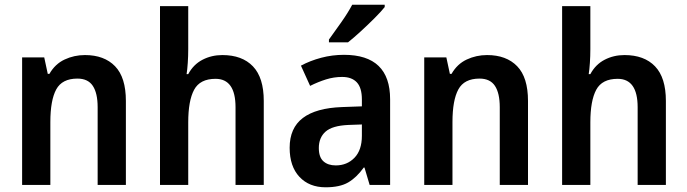

<svg xmlns="http://www.w3.org/2000/svg" viewBox="-20 -786 2921 816"><path d="M341 -552Q423 -552 469 -504.5Q515 -457 515 -357V0H395V-330Q395 -390 374.5 -421Q354 -452 309 -452Q244 -452 219 -406Q194 -360 194 -267V0H74V-542H168L183 -472H190Q214 -514 254.5 -533Q295 -552 341 -552Z M780 -577Q780 -548 778 -518.5Q776 -489 773 -471H780Q802 -512 840.5 -532Q879 -552 925 -552Q1009 -552 1055 -504Q1101 -456 1101 -357V0H981V-330Q981 -451 896 -451Q830 -451 805 -404.5Q780 -358 780 -266V0H660V-760H780Z M1442 -553Q1638 -553 1638 -364V0H1551L1529 -74H1526Q1495 -31 1459.5 -10.5Q1424 10 1364 10Q1294 10 1252.5 -34.5Q1211 -79 1211 -158Q1211 -242 1267 -284.5Q1323 -327 1434 -331L1518 -334V-363Q1518 -413 1496.5 -436Q1475 -459 1434 -459Q1399 -459 1365.5 -448.5Q1332 -438 1298 -421L1259 -507Q1298 -528 1345 -540.5Q1392 -553 1442 -553ZM1461 -255Q1392 -252 1363.5 -226.5Q1335 -201 1335 -157Q1335 -118 1354.5 -100.5Q1374 -83 1407 -83Q1455 -83 1486.5 -115.5Q1518 -148 1518 -209V-257ZM1615 -756Q1600 -737 1572 -709Q1544 -681 1513.5 -653Q1483 -625 1459 -606H1378V-618Q1402 -651 1430.5 -691.5Q1459 -732 1477 -766H1615Z M2050 -552Q2132 -552 2178 -504.5Q2224 -457 2224 -357V0H2104V-330Q2104 -390 2083.5 -421Q2063 -452 2018 -452Q1953 -452 1928 -406Q1903 -360 1903 -267V0H1783V-542H1877L1892 -472H1899Q1923 -514 1963.5 -533Q2004 -552 2050 -552Z M2489 -577Q2489 -548 2487 -518.5Q2485 -489 2482 -471H2489Q2511 -512 2549.5 -532Q2588 -552 2634 -552Q2718 -552 2764 -504Q2810 -456 2810 -357V0H2690V-330Q2690 -451 2605 -451Q2539 -451 2514 -404.5Q2489 -358 2489 -266V0H2369V-760H2489Z"/></svg>

Font: Noto Sans Telugu SemiCondensed SemiBold
Style: Regular
Weight: 600
Width: 4
Designer: Jelle Bosma - Monotype Design Team
Foundry: Monotype Imaging Inc.
Version: Version 2.005; ttfautohint (v1.8.4.7-5d5b)